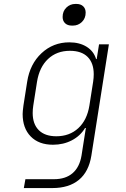

<svg xmlns="http://www.w3.org/2000/svg" viewBox="-20 -775 640 975"><path d="M483 -550H533L444 15Q431 97 380.5 138.5Q330 180 246 180H101L109 135H254Q313 135 348.5 104.5Q384 74 394 15L401 -30L416 -125H412Q388 -85 345 -62.5Q302 -40 249 -40Q177 -40 136 -82Q95 -124 95 -196Q95 -209 99 -239L118 -360Q132 -450 191 -505Q250 -560 332 -560Q384 -560 420 -537.5Q456 -515 468 -475H471ZM453 -360Q456 -380 456 -398Q456 -455 425 -486Q394 -517 335 -517Q268 -517 224 -475.5Q180 -434 168 -360L149 -239Q146 -220 146 -201Q146 -145 177 -114Q208 -83 266 -83Q333 -83 377.5 -124Q422 -165 434 -239ZM345 -645Q323 -645 310.5 -657Q298 -669 298 -689Q298 -718 317 -736.5Q336 -755 363 -755H368Q390 -755 402.5 -743Q415 -731 415 -711Q415 -682 396 -663.5Q377 -645 350 -645Z"/></svg>

Font: JetBrains Mono Extra Light
Style: Italic
Weight: 200
Italic angle: -9°
Monospace: yes
Designer: Philipp Nurullin, Konstantin Bulenkov
Foundry: JetBrains
Version: 2.002